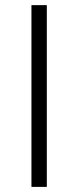

<svg xmlns="http://www.w3.org/2000/svg" viewBox="-20 -731 306 751"><path d="M163.1 0H103V-710.9H163.1Z"/></svg>

Font: Shabnam Thin FD
Style: Thin-FD
Weight: 100
Foundry: DejaVu fonts team - Redesigned by Saber Rastikerdar - Based on Vazir font
Version: Version 5.0.0